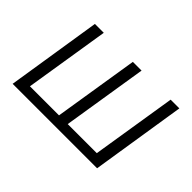

<svg xmlns="http://www.w3.org/2000/svg" viewBox="-91 -712 934 934"><g transform="rotate(45 376.0 -244.5)"><path d="M47 0 124 -489H185L115 -51H315L385 -489H445L375 -51H575L645 -489H705L628 0Z"/></g></svg>

Font: Nunito Sans 10pt SemiCondensed Light
Style: Italic
Weight: 300
Width: 4
Italic angle: -9°
Designer: Vernon Adams
Foundry: Vernon Adams
Version: Version 3.101;gftools[0.9.27]